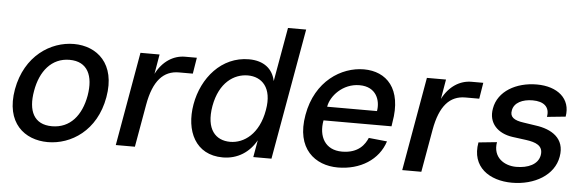

<svg xmlns="http://www.w3.org/2000/svg" viewBox="-47 -853 3129 1021"><g transform="rotate(5 1517.5 -342.0)"><path d="M233 16C356 16 491 -67 523 -249C555 -430 450 -516 327 -516C203 -516 68 -430 35 -249C3 -67 109 16 233 16ZM137 -249C155 -355 215 -430 311 -430C408 -430 441 -355 423 -249C404 -142 345 -70 248 -70C151 -70 118 -142 137 -249Z M595 0H697L737 -227C760 -358 814 -414 896 -414H970L984 -500H921C860 -500 802 -464 767 -395L785 -500H683Z M1167 16C1247 16 1309 -26 1345 -91L1329 0H1426L1550 -700H1453L1402 -412C1389 -476 1341 -516 1261 -516C1115 -516 1013 -395 988 -252C963 -109 1021 16 1167 16ZM1089 -252C1112 -379 1189 -430 1263 -430C1336 -430 1396 -377 1374 -255C1352 -126 1273 -70 1199 -70C1122 -70 1067 -125 1089 -252Z M1781 16C1901 16 1998 -45 2030 -145L1932 -155C1918 -122 1886 -70 1796 -70C1706 -70 1668 -140 1684 -227H2047L2050 -248C2083 -431 1995 -516 1875 -516C1755 -516 1618 -431 1586 -248C1553 -64 1661 16 1781 16ZM1697 -301C1706 -358 1769 -430 1859 -430C1949 -430 1973 -358 1963 -301Z M2124 0H2226L2266 -227C2289 -358 2343 -414 2425 -414H2499L2513 -500H2450C2389 -500 2331 -464 2296 -395L2314 -500H2212Z M2711 16C2831 16 2935 -44 2952 -144C2970 -244 2894 -287 2811 -298L2745 -308C2693 -315 2670 -332 2677 -367C2684 -409 2729 -430 2783 -430C2843 -430 2876 -402 2866 -349L2965 -359C2982 -456 2908 -516 2798 -516C2688 -516 2592 -462 2576 -369C2561 -289 2615 -238 2692 -227L2767 -217C2816 -210 2860 -196 2851 -143C2842 -93 2789 -70 2726 -70C2663 -70 2599 -109 2613 -192L2515 -182C2491 -49 2591 16 2711 16Z"/></g></svg>

Font: Uncut Sans Medium
Style: Italic
Weight: 500
Italic angle: -10°
Designer: Kasper Nordkvist
Foundry: Uncut Type
Version: Version 1.111;FEAKit 1.0